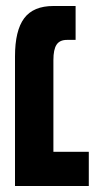

<svg xmlns="http://www.w3.org/2000/svg" viewBox="-20 -620 370 640"><path d="M30 -432Q30 -518 60.5 -559Q91 -600 158 -600H232V-487H203Q179 -487 168.5 -471Q158 -455 158 -420V-114H276V0H30Z"/></svg>

Font: Noto Sans Hebrew Cond
Style: Bold
Weight: 700
Width: 2
Designer: Monotype Design Team
Foundry: Monotype Imaging Inc.
Version: Version 1.000